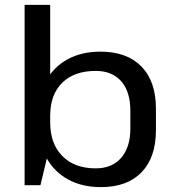

<svg xmlns="http://www.w3.org/2000/svg" viewBox="-20 -760 721 788"><path d="M394 8Q317 8 259.5 -23.5Q202 -55 170.5 -112.5Q139 -170 139 -248V-296Q139 -374 170.5 -430.5Q202 -487 259 -517.5Q316 -548 392 -548Q501 -548 560.5 -487Q620 -426 620 -314V-226Q620 -114 561 -53Q502 8 394 8ZM81 -740H186V-167L146 0H81ZM373 -69Q440 -69 477.5 -112.5Q515 -156 515 -232V-305Q515 -384 477.5 -426.5Q440 -469 373 -469Q285 -469 235.5 -420.5Q186 -372 186 -285V-257Q186 -170 236 -119.5Q286 -69 373 -69Z"/></svg>

Font: Pathway Extreme Medium
Style: Regular
Weight: 500
Designer: Eduardo Rodriguez Tunni
Foundry: Eduardo Rodriguez Tunni
Version: Version 1.001;gftools[0.9.26]